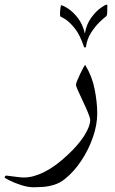

<svg xmlns="http://www.w3.org/2000/svg" viewBox="-97 -522 493 825"><path d="M320.8 -34.7Q320.8 15.1 302 68.6Q283.2 122.1 252.2 168.7Q221.2 215.3 183.6 245.6Q161.1 264.2 135.5 272Q109.9 279.8 86.7 281.2Q63.5 282.7 48.3 282.7Q22.9 282.7 -6.3 273.2Q-35.6 263.7 -56.4 253.2Q-77.1 242.7 -77.1 240.7Q-77.1 238.3 -75 235.4Q-72.8 232.4 -70.8 232.4Q-69.3 232.4 -54.4 234.4Q-39.6 236.3 -21.7 238.5Q-3.9 240.7 5.9 240.7Q46.4 240.7 94.2 216.6Q142.1 192.4 193.8 143.6Q240.7 100.1 265.6 60.1Q290.5 20 290.5 -5.9Q290.5 -15.6 281.2 -37.8Q272 -60.1 260 -85.4Q248 -110.8 238.8 -131.1Q229.5 -151.4 229.5 -157.7Q229.5 -163.1 234.9 -176Q240.2 -189 247.3 -204.1Q254.4 -219.2 260.7 -230.7Q267.1 -242.2 268.6 -243.7Q298.8 -194.8 309.8 -138.2Q320.8 -81.5 320.8 -34.7ZM364.3 -498.5Q364.3 -496.6 364 -488.8Q363.8 -481 363.8 -474.1Q363.8 -455.1 358.9 -451.7Q349.1 -444.8 330.1 -426.3Q311 -407.7 293.9 -380.9Q276.9 -354 272.5 -321.3Q272 -317.9 268.1 -317.9Q264.2 -317.9 263.7 -321.3Q245.6 -375 222.4 -402.6Q199.2 -430.2 181.9 -440.4Q164.6 -450.7 163.1 -450.7Q160.6 -451.7 160.9 -463.9Q161.1 -476.1 162.8 -488Q164.6 -500 166 -499.5Q176.8 -497.6 197.3 -483.9Q217.8 -470.2 238 -444.1Q258.3 -418 267.6 -377.9Q274.4 -417.5 294.4 -445.1Q314.5 -472.7 334.7 -487.3Q355 -502 361.8 -502Q364.3 -502 364.3 -498.5Z"/></svg>

Font: Scheherazade New Rohingya
Style: Regular
Weight: 400
Designer: SIL International
Foundry: SIL International
Version: Version 3.000 ; LngRng